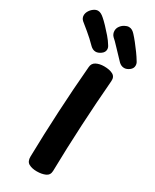

<svg xmlns="http://www.w3.org/2000/svg" viewBox="-358 -1130 979 1212"><g transform="rotate(30 131.5 -523.5)"><path d="M100.9 -716.9Q102.7 -745.7 126.8 -758Q150.9 -770.3 183.4 -770.3Q224.2 -770.3 247.9 -757.2Q271.7 -744.1 269.1 -712Q255.4 -547.9 246.4 -375.5Q237.4 -203.1 234.2 -37.2Q233.4 -6.1 207.7 5.4Q181.9 17 145.4 17Q111.1 17 87.8 4.3Q64.4 -8.4 65.2 -45.2Q68.4 -204.7 77.4 -376.8Q86.4 -548.9 100.9 -716.9ZM297 -823.9Q285.6 -823.9 275.3 -828.7Q265 -833.6 257.7 -840.9Q220.3 -879.2 189.3 -912.8Q158.3 -946.3 143.6 -958.3Q135.1 -966.6 131.1 -976.7Q127.1 -986.8 127.1 -997.6Q127.1 -1016.1 138.2 -1031.2Q149.2 -1046.3 165.4 -1055.1Q181.7 -1063.8 195 -1063.8Q209 -1063.8 219.8 -1057.1Q230.7 -1050.4 239.6 -1040.3Q254.8 -1024 274.1 -999.8Q293.3 -975.6 312.2 -949.5Q331.1 -923.4 344.8 -900.3Q353 -888.3 353 -873Q353 -852.2 334.2 -838.1Q315.4 -823.9 297 -823.9ZM89.9 -822.9Q78.4 -822.9 68.6 -827.8Q58.7 -832.8 51.3 -840.1Q13.8 -878.4 -22.3 -907.9Q-58.3 -937.4 -73.3 -949.6Q-89.9 -964 -89.9 -985Q-89.9 -1001.4 -80.2 -1017.4Q-70.6 -1033.4 -55.3 -1044.2Q-40.1 -1055 -25.2 -1055Q-13.6 -1055 -2.1 -1048.8Q9.4 -1042.7 20.8 -1032.3Q35.6 -1019.8 57.4 -997Q79.3 -974.2 101.4 -948.4Q123.6 -922.6 137.7 -898.9Q146.9 -885.8 146.9 -872Q146.9 -851.2 127.2 -837.1Q107.6 -822.9 89.9 -822.9Z"/></g></svg>

Font: Playpen Sans
Style: Regular
Weight: 400
Designer: Laura Meseguer, Veronika Burian, José Scaglione, Kostas Bartsokas, Vera Evstafieva, Tom Grace, Yorlmar Campos
Foundry: TypeTogether
Version: Version 2.000